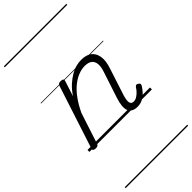

<svg xmlns="http://www.w3.org/2000/svg" viewBox="-379 -957 1404 1404"><g transform="rotate(-45 323.0 -255.0)"><path d="M483 16Q455 16 437 6Q419 -4 411.5 -23.5Q404 -43 406.5 -70.5Q409 -98 420 -133L488 -340Q502 -380 499 -409Q496 -438 476.5 -453.5Q457 -469 419 -469Q389 -469 355.5 -456.5Q322 -444 288 -417.5Q254 -391 221.5 -347.5Q189 -304 160 -243L82 -4Q79 6 72.5 10.5Q66 15 51 15Q39 15 31 10Q23 5 27 -6L186 -494Q190 -506 196.5 -510.5Q203 -515 216 -515Q233 -515 239 -509Q245 -503 241 -491L203 -373Q231 -415 261.5 -442.5Q292 -470 322 -487.5Q352 -505 380 -512Q408 -519 433 -519Q483 -519 513 -497Q543 -475 551 -431.5Q559 -388 537 -323L469 -114Q461 -87 460 -68.5Q459 -50 466.5 -40.5Q474 -31 490 -31Q507 -31 522.5 -40.5Q538 -50 552 -64.5Q566 -79 575 -94Q580 -101 587 -104Q594 -107 604 -100Q615 -94 616 -86.5Q617 -79 612 -71Q601 -52 582 -31.5Q563 -11 538.5 2.5Q514 16 483 16ZM0 365H646V375H0ZM0 -20H646V0H0ZM0 -505H646V-500H0ZM0 -885H646V-875H0Z"/></g></svg>

Font: Playwrite DK Uloopet Guides
Style: Regular
Weight: 400
Designer: Veronika Burian, José Scaglione
Foundry: TypeTogether
Version: Version 1.003